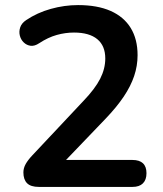

<svg xmlns="http://www.w3.org/2000/svg" viewBox="-20 -735 640 755"><path d="M133 0Q101 0 86.5 -14.5Q72 -29 72 -57Q72 -74 81 -90Q90 -106 107 -124L308 -338Q354 -386 374 -425.5Q394 -465 394 -505Q394 -555 362.5 -581Q331 -607 271 -607Q237 -607 203 -597.5Q169 -588 134 -565Q116 -553 100.5 -555Q85 -557 73.5 -568Q62 -579 58 -595Q54 -611 59.5 -627.5Q65 -644 83 -656Q126 -685 179.5 -700Q233 -715 287 -715Q363 -715 415 -692Q467 -669 494 -625Q521 -581 521 -518Q521 -476 507.5 -436Q494 -396 466.5 -355Q439 -314 395 -268L207 -72V-106H501Q528 -106 542 -93Q556 -80 556 -54Q556 -28 542 -14Q528 0 501 0Z"/></svg>

Font: Nunito ExtraLight
Style: Regular
Weight: 200
Designer: Vernon Adams
Foundry: Vernon Adams
Version: Version 3.602